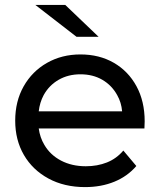

<svg xmlns="http://www.w3.org/2000/svg" viewBox="-20 -757 652 783"><path d="M327 6Q242 6 177.5 -29Q113 -64 77.5 -125Q42 -186 42 -265Q42 -344 76.5 -405Q111 -466 171.5 -500.5Q232 -535 308 -535Q385 -535 444 -501Q503 -467 536.5 -405.5Q570 -344 570 -262Q570 -256 569.5 -248Q569 -240 569 -233H138Q143 -196 161 -166Q185 -125 229 -102Q273 -79 330 -79Q377 -79 416 -94.5Q455 -110 483 -143L536 -80Q500 -38 446.5 -16Q393 6 327 6ZM478 -303Q475 -339 458 -369Q436 -409 397.5 -431.5Q359 -454 308 -454Q258 -454 219 -431.5Q180 -409 158 -369Q142 -339 138 -303ZM292 -607 124 -737H246L382 -607Z"/></svg>

Font: Montserrat Z Med
Style: Regular
Weight: 500
Designer: Julieta Ulanovsky
Foundry: Julieta Ulanovsky
Version: Version 8.000